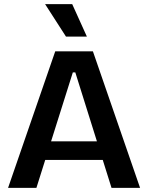

<svg xmlns="http://www.w3.org/2000/svg" viewBox="-20 -908 716 928"><path d="M19 0 247 -660H429L657 0H519L344 -558H332L156 0ZM140 -135V-225H553V-135ZM299 -731 198 -888H329L400 -731Z"/></svg>

Font: Bricolage Grotesque 28pt SemiBold
Style: Regular
Weight: 600
Version: Version 1.001;gftools[0.9.33.dev8+g029e19f]